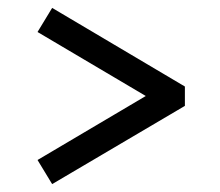

<svg xmlns="http://www.w3.org/2000/svg" viewBox="-20 -554 558 486"><path d="M112 -88 75 -149 349 -311 75 -473 112 -534 448 -335V-286Z"/></svg>

Font: Imprima
Style: Regular
Weight: 400
Designer: Eduardo Tunni
Foundry: Eduardo Tunni
Version: Version 1.002; ttfautohint (v1.8.4.7-5d5b);gftools[0.9.23]